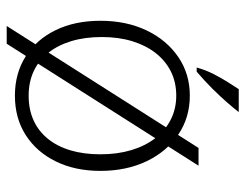

<svg xmlns="http://www.w3.org/2000/svg" viewBox="-100 -594 732 573"><g transform="rotate(90 266.5 -308.0)"><path d="M266 14Q199.5 14 149 -18Q98.5 -50 70.5 -107.5Q42.5 -165 42.5 -241Q42.5 -318.5 71.2 -378.8Q100 -439 150.5 -473.5Q201 -508 266 -508Q331.5 -508 382.2 -473.5Q433 -439 461.8 -378.8Q490.5 -318.5 490.5 -241Q490.5 -165.5 462.2 -108Q434 -50.5 383.5 -18.2Q333 14 266 14ZM266 -27Q307 -27 339.2 -41.5Q371.5 -56 394.2 -83.8Q417 -111.5 429 -151.2Q441 -191 441 -241Q441 -292 428.5 -333.5Q416 -375 392.8 -405Q369.5 -435 337.2 -451.2Q305 -467.5 266 -467.5Q226.5 -467.5 194.5 -451.8Q162.5 -436 139.2 -406.5Q116 -377 103.5 -336.2Q91 -295.5 91 -245.5Q91 -195 103.2 -154.5Q115.5 -114 138.2 -85.5Q161 -57 193.2 -42Q225.5 -27 266 -27ZM58 38.5 422 -534H475L111 38.5ZM182 -528.5Q189.5 -555.5 201.8 -579.5Q214 -603.5 226.5 -622.8Q239 -642 246.5 -654H315Q303.5 -639 286 -619Q268.5 -599 245.8 -576Q223 -553 194.5 -528.5Z"/></g></svg>

Font: Russolo 10pt ExtraLight
Style: Regular
Weight: 200
Designer: Micah Stupak-Hahn
Version: Version 1.000